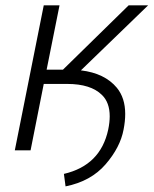

<svg xmlns="http://www.w3.org/2000/svg" viewBox="-20 -548 560 700"><path d="M219 131.5 213 86Q346.5 55 374.5 -75.5Q380 -102 380 -124Q380 -174.5 351.5 -202Q311 -242 225 -242H139.5L91.5 0H34L139.5 -528.5H197L150 -294H209.5L449 -528.5H520L275 -291.5Q362 -281 406 -228Q436.5 -191 436.5 -132.5Q436.5 -106 430.5 -75.5Q418.5 -11 365 51Q311.5 113 219 131.5Z"/></svg>

Font: Roberto Sans Light
Style: Italic
Weight: 300
Italic angle: -11°
Designer: Google
Version: Version 1.00;June 11, 2020;FontCreator 12.0.0.2522 64-bit; t